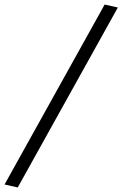

<svg xmlns="http://www.w3.org/2000/svg" viewBox="-83 -767 538 844"><path d="M-5 57 -63 44 377 -747 435 -734Z"/></svg>

Font: Nunito Sans 7pt Expanded Light
Style: Italic
Weight: 300
Width: 7
Italic angle: -9°
Designer: Vernon Adams
Foundry: Vernon Adams
Version: Version 3.101;gftools[0.9.27]